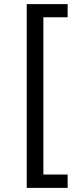

<svg xmlns="http://www.w3.org/2000/svg" viewBox="-20 -732 357 934"><path d="M110 182V-712H309V-648H191V117H309V182Z"/></svg>

Font: Muli
Style: Regular
Weight: 400
Designer: Vernon Adams
Foundry: Vernon Adams
Version: Version 2.000